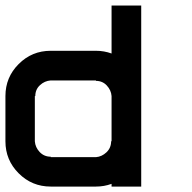

<svg xmlns="http://www.w3.org/2000/svg" viewBox="-20 -687 707 707"><path d="M333.3 -108.3Q355 -110 372.1 -126.2Q389.2 -142.5 389.2 -166.7H390.8V-333.3Q389.2 -355 373.3 -372.1Q357.5 -389.2 333.3 -389.2V-390.8H166.7Q144.2 -389.2 127.1 -373.3Q110 -357.5 110 -333.3H108.3V-166.7Q110 -144.2 126.2 -127.1Q142.5 -110 166.7 -110V-108.3ZM333.3 0H166.7Q97.5 0 48.8 -48.8Q0 -97.5 0 -166.7V-333.3Q0 -402.5 48.8 -451.2Q97.5 -500 166.7 -500H333.3Q363.3 -500 390.8 -490V-666.7H500V0H390.8V-10Q363.3 0 333.3 0Z"/></svg>

Font: 0xA000-Squareish-Mono
Style: Squareish-Mono-Bold
Weight: 700
Version: Version 0.1